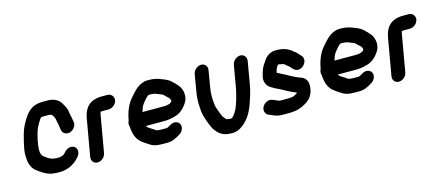

<svg xmlns="http://www.w3.org/2000/svg" viewBox="-51 -1096 3736 1648"><g transform="rotate(-15 1817.5 -272.5)"><path d="M376 -116H375C373 -115 371 -115 368 -115H338C335 -115 333 -115 330 -116L317 -118L307 -120L294 -124C279 -132 271 -136 257 -146L236 -162C216 -180 212 -218 219 -259L227 -308C237 -348 246 -391 264 -423C275 -444 287 -463 300 -482C304 -485 307 -487 310 -489H312C319 -490 325 -490 331 -490H376C380 -490 384 -490 387 -489C388 -489 390 -489 391 -488C410 -480 413 -466 421 -449L424 -439C425 -430 427 -421 429 -412C431 -399 436 -388 436 -375C437 -370 439 -365 438 -360L442 -339C445 -323 453 -311 467 -303C515 -277 574 -328 566 -378L562 -399C559 -425 551 -449 548 -475C545 -506 526 -534 513 -557C492 -589 454 -613 398 -613H353C282 -613 240 -587 204 -543C168 -496 137 -438 120 -368C113 -341 105 -313 100 -283L95 -258C89 -225 91 -191 93 -166C98 -121 117 -81 150 -59C162 -49 183 -34 196 -27L210 -19C228 -9 250 0 274 4L294 6C302 7 310 8 317 8H347C365 8 382 5 397 0C398 -1 400 -1 402 -1C413 -3 426 -8 440 -15C469 -30 493 -48 514 -72L521 -81C547 -112 541 -149 519 -166C492 -186 451 -174 431 -149C424 -142 418 -134 410 -129L399 -122C393 -122 382 -118 376 -116Z M748 -50 805 -376C807 -390 808 -391 812 -401H814C817 -402 820 -402 822 -403H884C917 -403 951 -431 957 -464C963 -497 939 -526 906 -526H844C822 -526 793 -519 775 -512C723 -491 694 -444 682 -376L625 -50C619 -16 641 12 675 12C709 12 742 -16 748 -50Z M1158 -306C1166 -332 1174 -356 1189 -375C1205 -394 1225 -424 1248 -435H1261C1265 -435 1269 -435 1273 -434L1294 -432C1297 -431 1299 -431 1301 -431C1311 -427 1321 -423 1332 -419L1347 -413C1356 -409 1368 -406 1374 -398C1380 -393 1386 -387 1390 -382L1408 -366C1415 -358 1421 -349 1423 -335V-334C1421 -332 1419 -330 1416 -326C1404 -309 1368 -306 1342 -306ZM1025 -267C1017 -252 1013 -233 1020 -214C1025 -141 1043 -91 1093 -57C1132 -32 1165 3 1233 3C1242 4 1249 4 1254 4H1296C1343 4 1375 -15 1406 -33C1425 -43 1438 -56 1446 -76C1460 -113 1440 -142 1411 -148C1381 -154 1355 -134 1333 -121H1329C1324 -120 1321 -119 1318 -119H1276C1273 -119 1267 -119 1260 -120C1255 -120 1250 -120 1245 -121L1234 -124C1223 -130 1215 -136 1205 -143C1188 -155 1178 -158 1165 -170L1158 -179C1157 -180 1155 -182 1155 -183H1320C1359 -183 1390 -190 1421 -199C1457 -209 1486 -231 1509 -260C1532 -287 1551 -319 1548 -362C1547 -402 1528 -436 1504 -458C1499 -464 1494 -470 1488 -475C1474 -490 1453 -509 1434 -517L1418 -525C1410 -529 1401 -532 1392 -535C1363 -548 1326 -558 1284 -558H1265C1251 -558 1237 -555 1222 -549C1169 -529 1133 -483 1097 -441C1061 -397 1037 -337 1025 -267Z M1676 -507 1652 -366C1644 -323 1641 -283 1642 -245C1644 -204 1645 -170 1655 -137C1663 -109 1671 -85 1682 -59C1691 -40 1695 -23 1707 -7C1736 34 1772 68 1847 68C1891 71 1930 52 1957 29C2002 -6 2035 -57 2059 -119C2075 -164 2099 -233 2108 -287L2144 -496C2150 -529 2127 -558 2094 -558C2061 -558 2027 -529 2021 -496L1985 -290C1982 -270 1964 -202 1958 -185C1951 -165 1940 -130 1929 -112C1917 -92 1901 -64 1881 -55H1880C1877 -54 1875 -54 1874 -55C1870 -55 1866 -55 1863 -56C1854 -56 1846 -59 1837 -61V-62C1835 -64 1832 -67 1829 -71L1812 -91C1801 -114 1791 -140 1783 -165L1775 -189C1773 -194 1773 -201 1772 -209C1765 -261 1765 -311 1775 -366L1799 -507C1805 -540 1782 -568 1749 -568C1716 -568 1682 -540 1676 -507Z M2616 -382C2616 -402 2608 -417 2593 -427C2579 -444 2570 -457 2550 -469C2546 -472 2544 -474 2542 -476C2513 -501 2469 -522 2410 -522H2398C2351 -522 2315 -496 2293 -463C2276 -436 2255 -411 2246 -376C2242 -362 2235 -341 2232 -324C2225 -282 2248 -244 2275 -229C2296 -215 2321 -203 2345 -192C2359 -186 2372 -177 2384 -171L2401 -162C2414 -155 2424 -150 2436 -144L2452 -137C2459 -134 2469 -129 2479 -126L2478 -119C2476 -117 2474 -115 2470 -114C2461 -108 2447 -101 2436 -98L2416 -96C2411 -95 2406 -95 2401 -95H2326C2323 -96 2321 -96 2319 -96L2306 -100C2292 -108 2275 -114 2259 -120C2224 -132 2187 -107 2174 -81C2155 -44 2175 -12 2200 -3C2218 2 2232 13 2250 17L2267 23C2284 27 2298 28 2319 28H2381C2390 28 2398 27 2407 26C2435 24 2449 21 2476 11C2538 -14 2594 -51 2603 -131C2613 -188 2590 -226 2549 -239C2541 -242 2528 -246 2521 -250L2505 -257C2494 -263 2486 -266 2475 -272L2440 -291C2432 -296 2425 -300 2416 -304L2392 -316C2381 -322 2369 -328 2358 -334C2361 -350 2365 -363 2371 -375L2387 -399C2389 -398 2392 -398 2395 -398C2406 -396 2414 -395 2425 -393C2445 -389 2454 -372 2470 -363C2485 -352 2495 -333 2510 -323C2549 -289 2615 -330 2616 -382Z M2864 -306C2872 -332 2880 -356 2895 -375C2911 -394 2931 -424 2954 -435H2967C2971 -435 2975 -435 2979 -434L3000 -432C3003 -431 3005 -431 3007 -431C3017 -427 3027 -423 3038 -419L3053 -413C3062 -409 3074 -406 3080 -398C3086 -393 3092 -387 3096 -382L3114 -366C3121 -358 3127 -349 3129 -335V-334C3127 -332 3125 -330 3122 -326C3110 -309 3074 -306 3048 -306ZM2731 -267C2723 -252 2719 -233 2726 -214C2731 -141 2749 -91 2799 -57C2838 -32 2871 3 2939 3C2948 4 2955 4 2960 4H3002C3049 4 3081 -15 3112 -33C3131 -43 3144 -56 3152 -76C3166 -113 3146 -142 3117 -148C3087 -154 3061 -134 3039 -121H3035C3030 -120 3027 -119 3024 -119H2982C2979 -119 2973 -119 2966 -120C2961 -120 2956 -120 2951 -121L2940 -124C2929 -130 2921 -136 2911 -143C2894 -155 2884 -158 2871 -170L2864 -179C2863 -180 2861 -182 2861 -183H3026C3065 -183 3096 -190 3127 -199C3163 -209 3192 -231 3215 -260C3238 -287 3257 -319 3254 -362C3253 -402 3234 -436 3210 -458C3205 -464 3200 -470 3194 -475C3180 -490 3159 -509 3140 -517L3124 -525C3116 -529 3107 -532 3098 -535C3069 -548 3032 -558 2990 -558H2971C2957 -558 2943 -555 2928 -549C2875 -529 2839 -483 2803 -441C2767 -397 2743 -337 2731 -267Z M3425 -50 3482 -376C3484 -390 3485 -391 3489 -401H3491C3494 -402 3497 -402 3499 -403H3561C3594 -403 3628 -431 3634 -464C3640 -497 3616 -526 3583 -526H3521C3499 -526 3470 -519 3452 -512C3400 -491 3371 -444 3359 -376L3302 -50C3296 -16 3318 12 3352 12C3386 12 3419 -16 3425 -50Z"/></g></svg>

Font: Blanket
Style: BdObl
Weight: 700
Foundry: Cannot Into Space Fonts
Version: Version 0.9